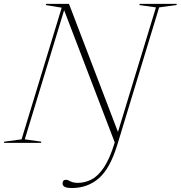

<svg xmlns="http://www.w3.org/2000/svg" viewBox="-63 -735 930 988"><path d="M541 9Q503.5 132 445.8 182.2Q388 232.5 307.5 232.5Q281 232.5 270 226.5Q259 220.5 259 209.5Q259 190 277 190Q284 190 299.2 198Q314.5 206 337.5 206Q373.5 206 407.5 188.8Q441.5 171.5 471.8 126.5Q502 81.5 527 -0.5L527.5 -2L267 -682.5L64.5 -18L150 -6L148 0H-43L-41 -6L48 -18L254.5 -695.5L172.5 -709L174.5 -715H292L544 -56L739.5 -697L654 -709L656 -715H847L845 -709L756 -697Z"/></svg>

Font: Newsreader Display ExtraLight
Style: Italic
Weight: 275
Italic angle: -17°
Designer: Hugues Gentile
Foundry: Production Type
Version: Version 1.001